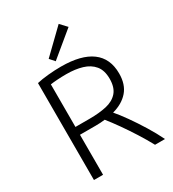

<svg xmlns="http://www.w3.org/2000/svg" viewBox="-219 -1049 1053 1168"><g transform="rotate(-30 308.0 -465.0)"><path d="M91 0V-681Q124 -689 171 -693.5Q218 -698 262 -698Q403 -698 475.5 -644.5Q548 -591 548 -485Q548 -408 508 -362Q468 -316 397 -297Q424 -266 459.5 -216Q495 -166 530 -109Q565 -52 590 0H520Q493 -50 460 -102Q427 -154 393.5 -201.5Q360 -249 331 -285Q315 -283 299 -282Q283 -281 266 -281H155V0ZM155 -336H254Q322 -336 373 -347.5Q424 -359 453 -392Q482 -425 482 -486Q482 -545 454 -579Q426 -613 377.5 -627.5Q329 -642 267 -642Q234 -642 204 -640Q174 -638 155 -635ZM251 -742 221 -776 380 -930 423 -884Z"/></g></svg>

Font: Ubuntu Sans Light
Style: Regular
Weight: 300
Designer: Dalton Maag Ltd
Foundry: Dalton Maag Ltd
Version: Version 1.006; ttfautohint (v1.8.4.7-5d5b)